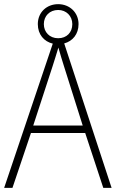

<svg xmlns="http://www.w3.org/2000/svg" viewBox="-20 -997 557 924"><path d="M477 -93H517L289 -788C330 -799 358 -833 358 -881C358 -937 315 -977 260 -977C205 -977 162 -938 162 -881C162 -831 192 -797 234 -787L0 -93H40L129 -357H390ZM260 -813C218 -813 191 -843 191 -881C191 -920 219 -949 260 -949C299 -949 328 -920 328 -881C328 -841 301 -813 260 -813ZM288 -678 378 -393H140L233 -678C242 -707 252 -737 261 -768C270 -735 280 -704 288 -678Z"/></svg>

Font: Noto Sans Kannada UI SemiCondensed ExtraLight
Style: Regular
Weight: 200
Width: 4
Designer: Jelle Bosma - Monotype Design Team
Foundry: Monotype Imaging Inc.
Version: Version 2.005